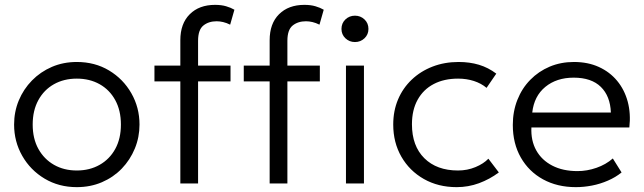

<svg xmlns="http://www.w3.org/2000/svg" viewBox="-20 -755 2650 790"><path d="M296 15Q222 15 163.5 -20Q105 -55 71.5 -113.8Q38 -172.5 38 -242.5Q38 -295 57.2 -341.5Q76.5 -388 111.5 -423.8Q146.5 -459.5 193.5 -479.8Q240.5 -500 296 -500Q370.5 -500 428.8 -465Q487 -430 520.5 -371.2Q554 -312.5 554 -242.5Q554 -190.5 534.8 -143.8Q515.5 -97 481 -61.2Q446.5 -25.5 399.2 -5.2Q352 15 296 15ZM296 -53.5Q349 -53.5 390 -76.8Q431 -100 454.2 -142.2Q477.5 -184.5 477.5 -242.5Q477.5 -300.5 454.2 -343Q431 -385.5 390 -408.5Q349 -431.5 296 -431.5Q243 -431.5 202 -408.5Q161 -385.5 137.8 -343Q114.5 -300.5 114.5 -242.5Q114.5 -184.5 138 -142.2Q161.5 -100 202.2 -76.8Q243 -53.5 296 -53.5Z M722 0V-589.5Q722 -658 760.8 -696.5Q799.5 -735 865 -735Q891 -735 910.5 -729.2Q930 -723.5 944.5 -715L927 -653.5Q912 -661 898.2 -664.2Q884.5 -667.5 871.5 -667.5Q838.5 -667.5 816.8 -650Q795 -632.5 795 -587V-485H928.5V-420H795V0ZM615.5 -420V-485H735.5V-420ZM1089.5 0V-589.5Q1089.5 -658 1128.2 -696.5Q1167 -735 1232.5 -735Q1258.5 -735 1278 -729.2Q1297.5 -723.5 1312 -715L1294.5 -653.5Q1279.5 -661 1265.8 -664.2Q1252 -667.5 1239 -667.5Q1206 -667.5 1184.2 -650Q1162.5 -632.5 1162.5 -587V-485H1296V-420H1162.5V0ZM983 -420V-485H1103V-420ZM1403.5 0V-485H1477.5V0ZM1440.5 -582Q1417.5 -582 1401.2 -597.5Q1385 -613 1385 -636Q1385 -659.5 1401.2 -675Q1417.5 -690.5 1440.5 -690.5Q1463.5 -690.5 1479.8 -675Q1496 -659.5 1496 -636Q1496 -613 1479.8 -597.5Q1463.5 -582 1440.5 -582Z M1859 15Q1783 15 1724 -18.5Q1665 -52 1631.5 -110.2Q1598 -168.5 1598 -242.5Q1598 -299 1617.8 -345.8Q1637.5 -392.5 1674 -427.2Q1710.5 -462 1759.8 -481Q1809 -500 1867 -500Q1912.5 -500 1950.8 -488.5Q1989 -477 2022 -452L1982 -393.5Q1960 -412 1929.8 -421.8Q1899.5 -431.5 1865 -431.5Q1807 -431.5 1764.5 -409.2Q1722 -387 1698.5 -344.8Q1675 -302.5 1675 -243.5Q1675 -154.5 1726 -104Q1777 -53.5 1864.5 -53.5Q1903 -53.5 1936.5 -67.5Q1970 -81.5 1989.5 -102L2032.5 -45.5Q1995 -17.5 1951 -1.2Q1907 15 1859 15Z M2349.5 15Q2273 15 2214.5 -17Q2156 -49 2123 -106.8Q2090 -164.5 2090 -241Q2090 -296.5 2108.8 -344Q2127.5 -391.5 2161.8 -426.5Q2196 -461.5 2241.8 -480.8Q2287.5 -500 2341.5 -500Q2399 -500 2444 -479.5Q2489 -459 2519.2 -422.5Q2549.5 -386 2562.8 -336.8Q2576 -287.5 2569.5 -230.5H2166.5Q2164 -176.5 2186.5 -136.2Q2209 -96 2252.5 -73.5Q2296 -51 2356 -51Q2395.5 -51 2434.2 -64.5Q2473 -78 2501.5 -103L2537.5 -45.5Q2513 -25.5 2481.2 -11.8Q2449.5 2 2415.8 8.5Q2382 15 2349.5 15ZM2170 -292H2493.5Q2491 -359.5 2452.2 -397.5Q2413.5 -435.5 2340.5 -435.5Q2270 -435.5 2223.8 -397.5Q2177.5 -359.5 2170 -292Z"/></svg>

Font: Geologica Roman ExtraLight
Style: Regular
Weight: 250
Designer: Sindre Bremnes, Frode Helland
Foundry: Monokrom Skriftforlag AS
Version: Version 1.010;gftools[0.9.28]